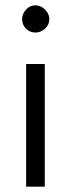

<svg xmlns="http://www.w3.org/2000/svg" viewBox="-20 -700 266 720"><path d="M148 0H78V-460H148ZM63 -628Q63 -648 77.5 -664Q92 -680 113 -680Q133 -680 149 -664Q165 -648 165 -628Q165 -607 149 -592.5Q133 -578 113 -578Q92 -578 77.5 -592.5Q63 -607 63 -628Z"/></svg>

Font: Quattrocento Sans
Style: Regular
Weight: 400
Designer: Pablo Impallari
Foundry: Pablo Impallari, Igino Marini, Brenda Gallo
Version: Version 2.000